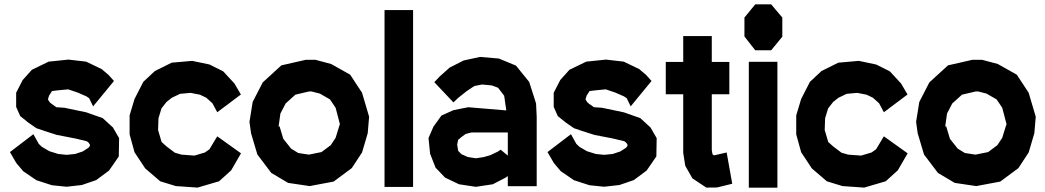

<svg xmlns="http://www.w3.org/2000/svg" viewBox="-20 -850 4767 876"><path d="M495.1 -268.6 523.4 -219.7 522 -136.2 477.5 -71.8 418.9 -28.3 353.5 -5.9 283.7 2 216.8 -4.9 146 -27.8 85.9 -68.8 54.2 -106.4 25.4 -156.2 132.3 -237.8 156.7 -193.8 170.9 -180.2 205.1 -160.2 245.6 -147.5 284.2 -143.6 322.8 -147.5 357.9 -159.2 384.3 -176.3 390.6 -185.5V-189L385.3 -198.2L376 -205.6L322.8 -218.3L239.7 -234.4L183.1 -252.4L146 -265.1L109.4 -290.5L72.3 -320.3L53.7 -362.3V-426.8L83.5 -484.9L125.5 -531.7L202.1 -568.8L292 -578.1L373 -568.8L443.8 -534.7L475.1 -508.3L500 -480.5L404.8 -364.7L386.7 -401.9L374.5 -410.2L334.5 -427.7L291 -442.4L240.7 -437.5L217.3 -434.6L203.6 -413.1L198.7 -396.5L206.5 -383.8L214.8 -376.5L237.3 -360.8L273.4 -358.4L374 -337.4L448.7 -311Z M971.2 -228 1079.6 -150.4 1034.7 -72.8 979.5 -22.9 881.3 5.9 782.2 -1 710.9 -22.9 642.6 -81.5 593.8 -155.3 571.3 -236.8V-323.7L593.8 -398.4L633.8 -476.6L686.5 -525.9L763.2 -564L856.9 -572.3L936 -555.7L998.5 -524.4L1049.8 -468.8L1079.1 -418.9L971.2 -337.9L949.2 -378.9L920.9 -404.3L892.1 -418L849.6 -426.3L801.3 -421.9L763.7 -403.8L739.7 -384.8L716.8 -355.5L703.1 -310.5L701.2 -256.8L717.3 -202.1L740.7 -181.2L777.8 -153.3L808.1 -144.5L867.2 -140.1L915 -154.3L935.5 -168.9Z M1577.6 -509.3 1631.8 -426.8 1664.1 -317.4 1657.7 -242.2 1631.8 -154.3 1585 -83 1502 -21.5 1392.6 -1 1294.4 -15.6 1217.8 -61 1154.3 -145 1125.5 -241.7 1118.2 -293.9 1132.8 -384.8 1178.7 -474.1 1263.7 -551.8 1375 -577.1H1419.4L1490.7 -558.1ZM1511.2 -221.2 1526.9 -272 1530.8 -283.7 1511.2 -358.4 1485.4 -396.5 1439.5 -422.9 1401.9 -432.6H1389.6L1327.6 -418L1283.2 -377.9L1259.3 -332L1251 -272.5L1255.4 -273.9L1272.5 -216.8L1308.1 -171.9L1340.8 -151.9L1389.2 -144.5L1446.8 -156.2L1488.8 -187.5Z M1864.7 2.9H1734.4V-804.2H1864.7Z M2394.5 -476.1 2425.8 -377.9 2428.7 -316.9V-0.5H2296.9V-46.9L2287.6 -40L2228.5 -9.3L2150.9 2.4L2074.2 -9.3L2010.7 -39.6L1967.3 -85L1942.4 -148.4L1935.1 -220.2L1957.5 -272L1994.1 -322.8L2048.3 -347.2L2116.2 -360.8L2290 -346.2L2280.3 -413.1L2252.4 -449.7L2223.1 -460.4L2179.2 -464.4L2144 -457.5L2108.4 -433.6L2070.3 -403.3L2048.8 -382.8L1961.4 -475.1L1984.9 -500L2031.2 -541.5L2095.7 -574.2L2170.4 -590.3L2255.9 -583L2334 -550.8ZM2251 -158.2 2264.2 -167 2296.9 -140.1V-245.6H2130.9L2104.5 -238.8L2084.5 -224.1L2070.3 -211.9L2065.9 -190.4L2070.3 -162.6L2075.2 -156.7L2085.4 -146.5L2113.8 -133.8L2150.9 -127.9L2187 -133.3L2217.3 -142.1Z M2947.8 -268.6 2976.1 -219.7 2974.6 -136.2 2930.2 -71.8 2871.6 -28.3 2806.2 -5.9 2736.3 2 2669.4 -4.9 2598.6 -27.8 2538.6 -68.8 2506.8 -106.4 2478 -156.2 2585 -237.8 2609.4 -193.8 2623.5 -180.2 2657.7 -160.2 2698.2 -147.5 2736.8 -143.6 2775.4 -147.5 2810.5 -159.2 2836.9 -176.3 2843.3 -185.5V-189L2837.9 -198.2L2828.6 -205.6L2775.4 -218.3L2692.4 -234.4L2635.7 -252.4L2598.6 -265.1L2562 -290.5L2524.9 -320.3L2506.3 -362.3V-426.8L2536.1 -484.9L2578.1 -531.7L2654.8 -568.8L2744.6 -578.1L2825.7 -568.8L2896.5 -534.7L2927.7 -508.3L2952.6 -480.5L2857.4 -364.7L2839.4 -401.9L2827.1 -410.2L2787.1 -427.7L2743.7 -442.4L2693.4 -437.5L2669.9 -434.6L2656.2 -413.1L2651.4 -396.5L2659.2 -383.8L2667.5 -376.5L2689.9 -360.8L2726.1 -358.4L2826.7 -337.4L2901.4 -311Z M3237.8 -141.1 3295.4 -154.3 3320.8 -11.7 3251.5 5.4 3202.6 5.9 3139.2 -36.1 3106.4 -93.8 3097.2 -152.8V-419.9H3017.6V-567.4H3097.2V-685.5H3227.5V-567.4H3307.6V-419.9H3227.5V-166L3230.5 -147.5L3232.4 -144.5Z M3526.9 6.3H3396.5V-567.9H3526.9ZM3549.3 -682.6 3498.5 -620.6H3425.8L3376.5 -683.6V-770L3425.8 -830.1H3498.5L3549.3 -770Z M4012.7 -228 4121.1 -150.4 4076.2 -72.8 4021 -22.9 3922.9 5.9 3823.7 -1 3752.4 -22.9 3684.1 -81.5 3635.3 -155.3 3612.8 -236.8V-323.7L3635.3 -398.4L3675.3 -476.6L3728 -525.9L3804.7 -564L3898.4 -572.3L3977.5 -555.7L4040 -524.4L4091.3 -468.8L4120.6 -418.9L4012.7 -337.9L3990.7 -378.9L3962.4 -404.3L3933.6 -418L3891.1 -426.3L3842.8 -421.9L3805.2 -403.8L3781.2 -384.8L3758.3 -355.5L3744.6 -310.5L3742.7 -256.8L3758.8 -202.1L3782.2 -181.2L3819.3 -153.3L3849.6 -144.5L3908.7 -140.1L3956.5 -154.3L3977.1 -168.9Z M4619.1 -509.3 4673.3 -426.8 4705.6 -317.4 4699.2 -242.2 4673.3 -154.3 4626.5 -83 4543.5 -21.5 4434.1 -1 4335.9 -15.6 4259.3 -61 4195.8 -145 4167 -241.7 4159.7 -293.9 4174.3 -384.8 4220.2 -474.1 4305.2 -551.8 4416.5 -577.1H4460.9L4532.2 -558.1ZM4552.7 -221.2 4568.4 -272 4572.3 -283.7 4552.7 -358.4 4526.9 -396.5 4481 -422.9 4443.4 -432.6H4431.2L4369.1 -418L4324.7 -377.9L4300.8 -332L4292.5 -272.5L4296.9 -273.9L4314 -216.8L4349.6 -171.9L4382.3 -151.9L4430.7 -144.5L4488.3 -156.2L4530.3 -187.5Z"/></svg>

Font: Gap Sans
Style: Black
Weight: 400
Designer: Alexandre Liziard and Etienne Ozeray
Foundry: Interstices.io
Version: Version 1.6.1 - December 3. 2014